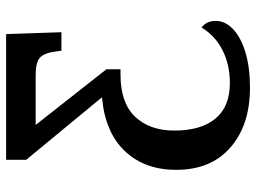

<svg xmlns="http://www.w3.org/2000/svg" viewBox="-122 -454 816 611"><g transform="rotate(-90 285.5 -148.0)"><path d="M51 5Q51 -95 110.5 -158Q170 -221 282 -231L83 -472V-536H483L489 -360H430L428 -376Q423 -415 408 -428.5Q393 -442 353 -442H194L371 -217V-172H354Q264 -172 220 -125.5Q176 -79 176 -1Q176 84 214 130Q252 176 327 176Q385 176 431 153Q477 130 504 86Q525 102 525 131Q525 161 499 186Q473 211 425 225.5Q377 240 312 240Q194 240 122.5 178Q51 116 51 5Z"/></g></svg>

Font: Noto Serif SemiBold
Style: Regular
Weight: 600
Designer: Monotype Design Team
Foundry: Monotype Imaging Inc.
Version: Version 1.001